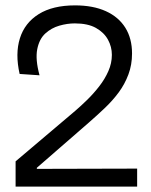

<svg xmlns="http://www.w3.org/2000/svg" viewBox="-20 -694 562 714"><path d="M38 0V-94L260 -282Q281 -300 304.5 -323Q328 -346 349 -373Q370 -400 383 -429.5Q396 -459 396 -490Q396 -520 381.5 -546.5Q367 -573 337 -590Q307 -607 258 -607Q230 -607 200.5 -598.5Q171 -590 148.5 -569.5Q126 -549 118.5 -511Q111 -473 127 -414L53 -419Q36 -494 54 -551.5Q72 -609 124 -641.5Q176 -674 259 -674Q326 -674 373.5 -652.5Q421 -631 446 -591Q471 -551 471 -495Q471 -453 457.5 -417Q444 -381 421.5 -350.5Q399 -320 369.5 -292Q340 -264 309 -237L117 -70V-66L490 -67V0Z"/></svg>

Font: Bricolage Grotesque 48pt Condensed ExtraBold Light
Style: Regular
Weight: 300
Version: Version 1.000;gftools[0.9.30]